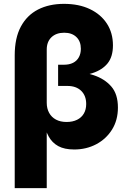

<svg xmlns="http://www.w3.org/2000/svg" viewBox="-20 -757 653 981"><path d="M55.2 204.1V-474.6Q55.2 -562.5 86.4 -620.8Q117.7 -679.2 174.3 -708.3Q231 -737.3 307.1 -737.3Q383.3 -737.3 439.5 -710.4Q495.6 -683.6 526.4 -636Q557.1 -588.4 557.1 -525.4Q557.1 -467.3 530 -433.6Q502.9 -399.9 452.1 -383.3Q401.4 -366.7 331.1 -359.4V-398.9Q400.9 -392.1 458 -373Q515.1 -354 548.8 -314.9Q582.5 -275.9 582.5 -207.5Q582.5 -143.1 552.5 -95Q522.5 -46.9 471.7 -20Q420.9 6.8 358.9 6.8Q309.1 6.8 277.6 -10.5Q246.1 -27.8 228.5 -60.1Q210.9 -92.3 202.1 -135.7L218.8 -136.2V204.1ZM320.3 -133.8Q351.1 -133.8 373.8 -145Q396.5 -156.2 408.4 -176.8Q420.4 -197.3 420.4 -225.6Q420.4 -268.1 394.8 -293Q369.1 -317.9 324.7 -317.9H276.9V-426.3H307.6Q334 -426.3 353.3 -436Q372.6 -445.8 382.8 -464.4Q393.1 -482.9 393.1 -507.8Q393.1 -545.9 370.1 -567.9Q347.2 -589.8 308.1 -589.8Q267.1 -589.8 242.9 -566.7Q218.8 -543.5 218.8 -503.9V-231.9Q218.8 -202.6 231 -180.4Q243.2 -158.2 265.9 -146Q288.6 -133.8 320.3 -133.8Z"/></svg>

Font: Inter 16pt ExtraBold
Style: Regular
Weight: 800
Version: Version 4.001;git-66647c0bb